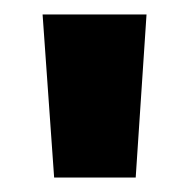

<svg xmlns="http://www.w3.org/2000/svg" viewBox="-20 -719 261 266"><path d="M55 -473H168L183 -699H39Z"/></svg>

Font: Vanilla Cream Black
Style: Regular
Weight: 900
Designer: Jeremy Tribby, Jinavaṁso
Foundry: Tribby Type
Version: Version 1.422;Glyphs 3.1.2 (3151)